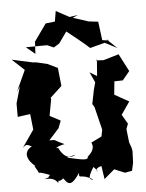

<svg xmlns="http://www.w3.org/2000/svg" viewBox="-55 -814 669 881"><g transform="rotate(-5 279.5 -373.0)"><path d="M267 -104C258 -96 221 -80 191 -143C175 -137 182 -149 222 -157C158 -186 193 -179 154 -180L201 -232L214 -266L165 -292L179 -369L177 -374L231 -424L222 -508L176 -530L125 -542L110 -543L14 -564L70 -512L25 -414L41 -439L19 -362V-300L77 -308L85 -236L29 -155C58 -188 64 -145 85 -166C22 -142 44 -96 83 -66C63 -82 97 -37 90 -41C104 -25 70 -50 143 -22C123 0 156 -21 116 -4C183 -13 175 38 180 7C182 19 239 -24 197 -12C221 34 238 39 277 -20C272 13 285 -18 340 17C327 16 309 15 345 -41C389 2 328 -29 382 -42L391 19L439 -22L487 -2L520 -8L528 -45L530 -98L527 -114L518 -139L511 -201L520 -225L495 -268L535 -326L469 -363L475 -424L514 -425L547 -465L505 -546L434 -525L399 -527L404 -531L398 -455L365 -475L387 -427L378 -394L365 -329L374 -314L400 -208L394 -177L345 -153C361 -125 335 -100 323 -90C325 -71 293 -80 228 -94ZM467 -613 436 -617 425 -703 382 -708 310 -731 335 -742 296 -736 235 -769 227 -721 184 -716 128 -637 125 -581 84 -615 182 -616 212 -603 238 -619 275 -671C310 -643 345 -616 378 -586L446 -604L502 -575L456 -619Z"/></g></svg>

Font: Asimov Aggro
Style: Medium
Weight: 500
Designer: Google
Version: Version 2.000980; 2014